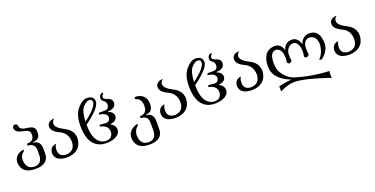

<svg xmlns="http://www.w3.org/2000/svg" viewBox="-25 -1624 5450 2788"><g transform="rotate(-20 2700.5 -229.5)"><path d="M262.7 9.8Q55.2 9.8 45.4 -162.6Q45.4 -282.7 190.4 -315.9L194.3 -293.5Q130.9 -250.5 130.9 -175.8Q135.7 -27.8 264.2 -27.8Q382.3 -27.8 382.3 -171.9V-234.9Q382.3 -346.2 270.5 -346.2V-377Q375 -377 381.8 -462.4V-494.1Q381.8 -550.8 272 -569.6Q162.1 -588.4 161.1 -661.1Q161.1 -695.3 200.2 -698.7Q239.3 -695.3 239.3 -661.1Q239.3 -601.6 355 -590.3Q470.7 -579.1 470.7 -499V-461.4Q463.9 -372.6 357.9 -366.7V-359.4Q470.2 -351.6 470.2 -229.5V-156.7Q470.2 9.8 262.7 9.8Z M759.3 9.8Q566.9 8.3 564.9 -126.5Q573.2 -221.7 666 -231.9Q641.1 -193.8 641.1 -138.7Q645.5 -34.2 758.8 -34.2Q889.6 -43 893.1 -179.2Q893.1 -315.4 774.7 -370.1Q656.2 -424.8 656.2 -497.6Q656.2 -540.5 687.5 -563.5Q718.8 -586.4 767.6 -586.4Q729.5 -556.2 729.5 -516.6Q729.5 -453.6 858.6 -390.1Q987.8 -326.7 987.8 -198.2Q973.1 -2.4 759.3 9.8Z M1357.9 9.8Q1231.4 9.8 1159.4 -79.6Q1087.4 -168.9 1087.4 -359.4Q1087.4 -523.9 1164.1 -613.5Q1240.7 -703.1 1309.6 -703.1Q1420.4 -703.1 1420.4 -610.4Q1420.4 -556.6 1344.7 -480.2Q1269 -403.8 1178.2 -341.3Q1178.2 -177.7 1230.7 -100.1Q1283.2 -22.5 1374 -22.5Q1468.3 -28.8 1474.6 -124Q1474.6 -226.1 1347.7 -248.5L1357.9 -274.4L1454.6 -266.6Q1511.7 -267.1 1519 -331.1Q1519 -401.4 1396 -416L1407.7 -441.9L1501 -442.4Q1563.5 -444.8 1563.5 -513.7Q1562 -558.6 1529.5 -577.6Q1497.1 -596.7 1497.1 -630.4Q1497.1 -681.6 1549.3 -701.2L1563.5 -683.1Q1536.1 -668.5 1534.2 -635.7Q1534.2 -604 1596.4 -586.7Q1658.7 -569.3 1662.6 -511.2Q1660.6 -420.4 1537.6 -414.6L1535.2 -408.2Q1612.8 -380.9 1614.3 -314.9Q1608.9 -243.2 1509.3 -230L1507.8 -224.1Q1577.6 -187.5 1577.6 -120.1Q1577.6 -64.5 1518.3 -27.3Q1459 9.8 1357.9 9.8ZM1178.2 -387.7Q1379.9 -538.6 1379.9 -620.6Q1378.4 -658.2 1337.4 -664.6Q1290 -664.6 1237.5 -606.4Q1185.1 -548.3 1178.2 -387.7Z M1940.9 244.1Q1733.4 244.1 1723.6 66.9Q1723.6 -58.1 1873.5 -101.1L1877.4 -78.6Q1814 -30.8 1809.1 53.7Q1814 206.5 1942.4 206.5Q2060.5 206.5 2060.5 62.5V-49.3Q2060.5 -160.6 1948.7 -160.6V-191.4Q2060.5 -191.4 2060.5 -309.1Q2060.5 -417.5 1985.8 -440.9Q1965.3 -447.3 1964.8 -465.3Q1964.8 -478.5 1998 -478.5Q2148.4 -458.5 2148.4 -306.6Q2148.4 -187.5 2036.1 -181.2V-173.8Q2148.4 -166 2148.4 -43.9V77.6Q2148.4 244.1 1940.9 244.1Z M2437 9.8Q2244.6 8.3 2242.7 -126.5Q2251 -221.7 2343.8 -231.9Q2318.8 -193.8 2318.8 -138.7Q2323.2 -34.2 2436.5 -34.2Q2567.4 -43 2570.8 -179.2Q2570.8 -315.4 2452.4 -370.1Q2334 -424.8 2334 -497.6Q2334 -540.5 2365.2 -563.5Q2396.5 -586.4 2445.3 -586.4Q2407.2 -556.2 2407.2 -516.6Q2407.2 -453.6 2536.4 -390.1Q2665.5 -326.7 2665.5 -198.2Q2650.9 -2.4 2437 9.8Z M3035.6 9.8Q2909.2 9.8 2837.2 -79.6Q2765.1 -168.9 2765.1 -359.4Q2765.1 -523.9 2841.8 -613.5Q2918.5 -703.1 2987.3 -703.1Q3098.1 -703.1 3098.1 -610.4Q3098.1 -556.6 3022.5 -480.2Q2946.8 -403.8 2856 -341.3Q2856 -177.7 2908.4 -100.1Q2960.9 -22.5 3051.8 -22.5Q3146 -28.8 3152.3 -124Q3152.3 -226.1 3025.4 -248.5L3035.6 -274.4L3132.3 -266.6Q3189.5 -267.1 3196.8 -331.1Q3196.8 -401.4 3073.7 -416L3085.4 -441.9L3178.7 -442.4Q3241.2 -444.8 3241.2 -513.7Q3239.7 -558.6 3207.3 -577.6Q3174.8 -596.7 3174.8 -630.4Q3174.8 -681.6 3227.1 -701.2L3241.2 -683.1Q3213.9 -668.5 3211.9 -635.7Q3211.9 -604 3274.2 -586.7Q3336.4 -569.3 3340.3 -511.2Q3338.4 -420.4 3215.3 -414.6L3212.9 -408.2Q3290.5 -380.9 3292 -314.9Q3286.6 -243.2 3187 -230L3185.5 -224.1Q3255.4 -187.5 3255.4 -120.1Q3255.4 -64.5 3196 -27.3Q3136.7 9.8 3035.6 9.8ZM2856 -387.7Q3057.6 -538.6 3057.6 -620.6Q3056.2 -658.2 3015.1 -664.6Q2967.8 -664.6 2915.3 -606.4Q2862.8 -548.3 2856 -387.7Z M3616.7 9.8Q3424.3 8.3 3422.4 -126.5Q3430.7 -221.7 3523.4 -231.9Q3498.5 -193.8 3498.5 -138.7Q3502.9 -34.2 3616.2 -34.2Q3747.1 -43 3750.5 -179.2Q3750.5 -315.4 3632.1 -370.1Q3513.7 -424.8 3513.7 -497.6Q3513.7 -540.5 3544.9 -563.5Q3576.2 -586.4 3625 -586.4Q3586.9 -556.2 3586.9 -516.6Q3586.9 -453.6 3716.1 -390.1Q3845.2 -326.7 3845.2 -198.2Q3830.6 -2.4 3616.7 9.8Z M4759.8 237.8Q4375.5 107.9 4227.5 107.9Q4121.6 108.9 3996.6 171.9Q4000 153.3 4000 135.3Q4000 114.7 3995.6 94.7Q4104.5 65.9 4197.3 62Q4064.9 7.8 4005.4 -63Q3941.4 -132.8 3941.4 -242.2Q3941.4 -334.5 3983.9 -404.5Q4026.4 -474.6 4131.8 -480.5Q4189.9 -480.5 4221.9 -443.1Q4253.9 -405.8 4257.8 -365.2Q4289.6 -481.9 4397 -481.9Q4490.7 -481.9 4522.9 -366.7Q4563.5 -481.9 4669.4 -481.9Q4831.1 -481.9 4831.1 -260.7Q4822.8 -140.1 4705.6 -60.5L4674.8 -74.2Q4745.1 -138.7 4761.7 -268.1Q4761.7 -423.3 4639.2 -423.3Q4552.2 -408.2 4551.3 -293Q4551.8 -224.1 4558.1 -193.8Q4542.5 -176.8 4518.6 -165.5Q4492.2 -173.8 4482.9 -185.5Q4491.7 -219.2 4491.7 -272.9Q4485.8 -421.9 4397 -427.2Q4348.6 -424.8 4317.4 -384.3Q4286.1 -343.8 4286.1 -291.5Q4287.6 -224.6 4293.9 -197.3Q4278.8 -177.2 4254.9 -166.5Q4227.1 -179.2 4220.2 -193.8Q4226.6 -221.7 4226.6 -271.5Q4220.7 -413.1 4132.8 -421.9Q4038.6 -421.9 4036.6 -256.8Q4036.6 -151.9 4077.1 -91.3Q4137.7 1 4230.5 40.5Q4481.4 120.6 4759.8 132.8Q4753.4 156.7 4753.4 183.1Q4753.4 209.5 4759.8 237.8Z M5121.6 9.8Q4929.2 8.3 4927.2 -126.5Q4935.5 -221.7 5028.3 -231.9Q5003.4 -193.8 5003.4 -138.7Q5007.8 -34.2 5121.1 -34.2Q5252 -43 5255.4 -179.2Q5255.4 -315.4 5137 -370.1Q5018.6 -424.8 5018.6 -497.6Q5018.6 -540.5 5049.8 -563.5Q5081.1 -586.4 5129.9 -586.4Q5091.8 -556.2 5091.8 -516.6Q5091.8 -453.6 5220.9 -390.1Q5350.1 -326.7 5350.1 -198.2Q5335.4 -2.4 5121.6 9.8Z"/></g></svg>

Font: Kelvinch
Style: Regular
Weight: 400
Designer: Paul James MIller
Foundry: High-Logic / Made with FontCreator
Version: Version 3.30 September 23, 2016